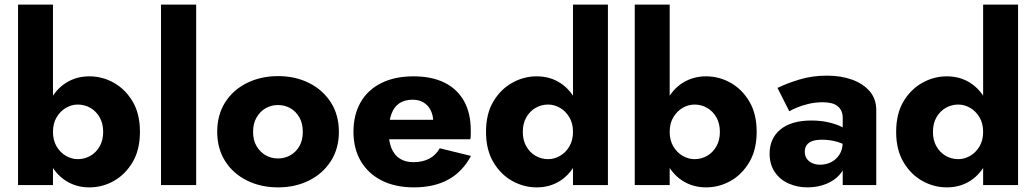

<svg xmlns="http://www.w3.org/2000/svg" viewBox="-20 -800 4479 830"><path d="M209 -780H58V0H209ZM585 -230Q585 -308 553.5 -361Q522 -414 472.5 -442Q423 -470 366 -470Q309 -470 264 -441Q219 -412 193 -358.5Q167 -305 167 -230Q167 -156 193 -102Q219 -48 264 -19Q309 10 366 10Q423 10 472.5 -18Q522 -46 553.5 -99.5Q585 -153 585 -230ZM426 -230Q426 -194 411 -167.5Q396 -141 371 -126.5Q346 -112 316 -112Q290 -112 265.5 -126Q241 -140 225 -166.5Q209 -193 209 -230Q209 -267 225 -293.5Q241 -320 265.5 -334Q290 -348 316 -348Q346 -348 371 -333.5Q396 -319 411 -292.5Q426 -266 426 -230Z M676 -780V0H828V-780Z M919 -230Q919 -158 953 -104Q987 -50 1047 -20Q1107 10 1182 10Q1257 10 1316.5 -20Q1376 -50 1410.5 -104Q1445 -158 1445 -230Q1445 -303 1410.5 -357Q1376 -411 1316.5 -441Q1257 -471 1182 -471Q1107 -471 1047 -441Q987 -411 953 -357Q919 -303 919 -230ZM1074 -230Q1074 -266 1089 -292Q1104 -318 1128 -332Q1152 -346 1182 -346Q1211 -346 1235.5 -332Q1260 -318 1274.5 -292Q1289 -266 1289 -230Q1289 -194 1274.5 -168.5Q1260 -143 1235.5 -129Q1211 -115 1182 -115Q1152 -115 1128 -129Q1104 -143 1089 -168.5Q1074 -194 1074 -230Z M1769 10Q1857 10 1918.5 -24Q1980 -58 2016 -126L1881 -159Q1864 -129 1835.5 -114Q1807 -99 1767 -99Q1732 -99 1708 -114.5Q1684 -130 1672 -160Q1660 -190 1660 -232Q1661 -278 1672.5 -308.5Q1684 -339 1707 -354Q1730 -369 1764 -369Q1791 -369 1811 -357Q1831 -345 1842 -323Q1853 -301 1853 -271Q1853 -264 1849.5 -253.5Q1846 -243 1841 -236L1877 -282H1593V-198H2013Q2015 -205 2015 -215.5Q2015 -226 2015 -237Q2015 -311 1986 -363Q1957 -415 1902 -442.5Q1847 -470 1767 -470Q1687 -470 1628.5 -441Q1570 -412 1539 -358Q1508 -304 1508 -230Q1508 -157 1540 -103Q1572 -49 1630.5 -19.5Q1689 10 1769 10Z M2457 -780V0H2608V-780ZM2081 -230Q2081 -153 2112.5 -99.5Q2144 -46 2194 -18Q2244 10 2300 10Q2358 10 2402.5 -19Q2447 -48 2473 -102Q2499 -156 2499 -230Q2499 -305 2473 -358.5Q2447 -412 2402.5 -441Q2358 -470 2300 -470Q2244 -470 2194 -442Q2144 -414 2112.5 -361Q2081 -308 2081 -230ZM2240 -230Q2240 -266 2255 -292.5Q2270 -319 2295 -333.5Q2320 -348 2350 -348Q2376 -348 2400.5 -334Q2425 -320 2441 -293.5Q2457 -267 2457 -230Q2457 -193 2441 -166.5Q2425 -140 2400.5 -126Q2376 -112 2350 -112Q2320 -112 2295 -126.5Q2270 -141 2255 -167.5Q2240 -194 2240 -230Z M2875 -780H2724V0H2875ZM3251 -230Q3251 -308 3219.5 -361Q3188 -414 3138.5 -442Q3089 -470 3032 -470Q2975 -470 2930 -441Q2885 -412 2859 -358.5Q2833 -305 2833 -230Q2833 -156 2859 -102Q2885 -48 2930 -19Q2975 10 3032 10Q3089 10 3138.5 -18Q3188 -46 3219.5 -99.5Q3251 -153 3251 -230ZM3092 -230Q3092 -194 3077 -167.5Q3062 -141 3037 -126.5Q3012 -112 2982 -112Q2956 -112 2931.5 -126Q2907 -140 2891 -166.5Q2875 -193 2875 -230Q2875 -267 2891 -293.5Q2907 -320 2931.5 -334Q2956 -348 2982 -348Q3012 -348 3037 -333.5Q3062 -319 3077 -292.5Q3092 -266 3092 -230Z M3459 -144Q3459 -161 3467 -172.5Q3475 -184 3491 -190Q3507 -196 3534 -196Q3569 -196 3600.5 -186.5Q3632 -177 3656 -159V-226Q3644 -239 3620 -251Q3596 -263 3562.5 -271Q3529 -279 3487 -279Q3401 -279 3354 -240.5Q3307 -202 3307 -136Q3307 -89 3329.5 -56Q3352 -23 3389.5 -6.5Q3427 10 3471 10Q3515 10 3553 -5.5Q3591 -21 3615 -51.5Q3639 -82 3639 -126L3623 -186Q3623 -154 3609 -132Q3595 -110 3573 -99Q3551 -88 3525 -88Q3507 -88 3492 -94.5Q3477 -101 3468 -113.5Q3459 -126 3459 -144ZM3392 -319Q3402 -325 3424 -334.5Q3446 -344 3475.5 -351Q3505 -358 3536 -358Q3557 -358 3573.5 -354Q3590 -350 3601 -341Q3612 -332 3617.5 -319.5Q3623 -307 3623 -290V0H3768V-324Q3768 -372 3740 -405Q3712 -438 3664 -455.5Q3616 -473 3555 -473Q3490 -473 3435 -456Q3380 -439 3341 -420Z M4230 -780V0H4381V-780ZM3854 -230Q3854 -153 3885.5 -99.5Q3917 -46 3967 -18Q4017 10 4073 10Q4131 10 4175.5 -19Q4220 -48 4246 -102Q4272 -156 4272 -230Q4272 -305 4246 -358.5Q4220 -412 4175.5 -441Q4131 -470 4073 -470Q4017 -470 3967 -442Q3917 -414 3885.5 -361Q3854 -308 3854 -230ZM4013 -230Q4013 -266 4028 -292.5Q4043 -319 4068 -333.5Q4093 -348 4123 -348Q4149 -348 4173.5 -334Q4198 -320 4214 -293.5Q4230 -267 4230 -230Q4230 -193 4214 -166.5Q4198 -140 4173.5 -126Q4149 -112 4123 -112Q4093 -112 4068 -126.5Q4043 -141 4028 -167.5Q4013 -194 4013 -230Z"/></svg>

Font: Glinicke Jost Bold
Style: Bold
Weight: 700
Version: Version 3.710